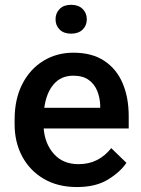

<svg xmlns="http://www.w3.org/2000/svg" viewBox="-20 -753 576 783"><path d="M293.5 9.8Q215.3 9.8 158.2 -23.9Q101.1 -57.6 70.3 -115.5Q39.6 -173.3 39.6 -246.1V-265.6Q39.6 -348.6 70.8 -409.9Q102.1 -471.2 156.5 -504.6Q210.9 -538.1 279.3 -538.1Q355 -538.1 405 -505.1Q455.1 -472.2 480 -413.8Q504.9 -355.5 504.9 -279.3V-229H158.2Q163.1 -166 200.2 -124.8Q237.3 -83.5 300.3 -83.5Q342.8 -83.5 376 -100.6Q409.2 -117.7 433.6 -148.9L495.6 -88.9Q470.2 -51.3 420.4 -20.8Q370.6 9.8 293.5 9.8ZM278.8 -444.3Q229 -444.3 199 -409.4Q168.9 -374.5 160.6 -313.5H388.7V-322.8Q387.7 -354.5 376.5 -382.3Q365.2 -410.2 341.6 -427.2Q317.9 -444.3 278.8 -444.3ZM206.5 -674.3Q206.5 -699.7 223.4 -716.6Q240.2 -733.4 270 -733.4Q299.8 -733.4 316.9 -716.6Q334 -699.7 334 -674.3Q334 -648.9 316.9 -632.3Q299.8 -615.7 270 -615.7Q240.2 -615.7 223.4 -632.3Q206.5 -648.9 206.5 -674.3Z"/></svg>

Font: Vazirmatn RD Medium
Style: Regular
Weight: 500
Designer: Saber Rastikerdar
Foundry: Saber Rastikerdar
Version: Version 33.003